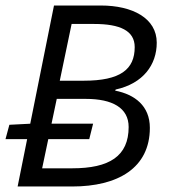

<svg xmlns="http://www.w3.org/2000/svg" viewBox="-22 -677 642 697"><path d="M42 0H240C406 0 522 -67 522 -213C522 -292 468 -334 396 -348L398 -352C498 -374 547 -442 547 -522C547 -611 459 -657 344 -657H174L42 0ZM-2 -172H302L316 -228H90L12 -224L-2 -172ZM131 -66 184 -318H290C385 -318 445 -286 445 -216C445 -110 375 -66 240 -66H131ZM195 -384 238 -590H320C413 -590 467 -566 467 -506C467 -425 415 -384 282 -384H195Z"/></svg>

Font: Source Code Variable
Style: Italic
Weight: 400
Italic angle: -11°
Monospace: yes
Designer: Paul D. Hunt, Teo Tuominen
Foundry: Adobe Systems Incorporated
Version: Version 1.005;PS 1.0;hotconv 16.6.54;makeotf.lib2.5.65590